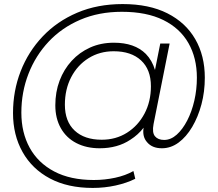

<svg xmlns="http://www.w3.org/2000/svg" viewBox="-20 -725 1073 944"><path d="M436 199Q313 199 225.5 152.5Q138 106 91 22.5Q44 -61 44 -169Q44 -278 81.5 -374.5Q119 -471 189.5 -545.5Q260 -620 359.5 -662.5Q459 -705 583 -705Q713 -705 803 -659.5Q893 -614 940 -532.5Q987 -451 987 -343Q987 -274 970.5 -212Q954 -150 925 -101Q896 -52 858 -24Q820 4 776 4Q728 4 703 -26Q679 -53 686 -97Q659 -62 621 -38Q558 4 470 4Q405 4 355.5 -21.5Q306 -47 279 -95Q252 -143 252 -207Q252 -273 273 -328.5Q294 -384 332.5 -426Q371 -468 423.5 -491.5Q476 -515 540 -515Q642 -515 697 -460Q728 -428 742 -381L768 -511H814L735 -115Q727 -73 742 -55Q757 -37 787 -37Q820 -37 849 -63Q878 -89 900.5 -132.5Q923 -176 935.5 -230.5Q948 -285 948 -343Q948 -440 906.5 -513Q865 -586 783 -626.5Q701 -667 579 -667Q466 -667 375 -628Q284 -589 219.5 -520.5Q155 -452 120 -362Q85 -272 85 -171Q85 -73 126 1.5Q167 76 246.5 118Q326 160 441 160Q495 160 546 149Q597 138 636 116L645 154Q603 175 548.5 187Q494 199 436 199ZM480 -38Q550 -38 604.5 -72.5Q659 -107 690.5 -166.5Q722 -226 722 -301Q722 -383 673.5 -428Q625 -473 539 -473Q470 -473 415.5 -439Q361 -405 330 -345.5Q299 -286 299 -210Q299 -128 347 -83Q395 -38 480 -38Z"/></svg>

Font: Montserrat Thin Light
Style: Italic
Weight: 300
Italic angle: -11.3°
Version: Version 9.000